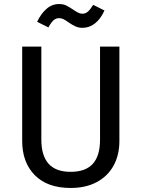

<svg xmlns="http://www.w3.org/2000/svg" viewBox="-20 -920 702 952"><path d="M572 -221Q572 -152 543.5 -99.5Q515 -47 460.5 -17.5Q406 12 330 12Q215 12 152.5 -51.5Q90 -115 90 -221V-689H185V-228Q185 -148 221 -108Q257 -68 330 -68Q404 -68 440 -107.5Q476 -147 476 -228V-689H572ZM320 -809Q305 -820 294.5 -825Q284 -830 273 -830Q257 -830 245 -819Q233 -808 220 -784L164 -812Q183 -852 210.5 -876Q238 -900 273 -900Q294 -900 309 -892.5Q324 -885 343 -872Q346 -870 355.5 -864Q365 -858 373 -855Q381 -852 389 -852Q404 -852 416 -862.5Q428 -873 442 -896L498 -868Q479 -826 451 -804Q423 -782 389 -782Q370 -782 354.5 -789Q339 -796 320 -809Z"/></svg>

Font: FiraGO
Style: Regular
Weight: 400
Designer: bBox Type
Foundry: bBox Type GmbH
Version: Version 1.001;April 20, 2020;FontCreator 12.0.0.2555 64-bit